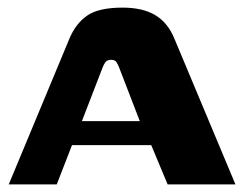

<svg xmlns="http://www.w3.org/2000/svg" viewBox="-20 -484 649 504"><path d="M3 0 162 -382Q178 -421 208 -442.5Q238 -464 302 -464Q355 -464 388 -444Q421 -424 438 -382L598 0H420L377 -103H169L129 0ZM195 -166H347L293 -306Q290 -314 286 -320.5Q282 -327 272 -327Q261 -327 256.5 -320.5Q252 -314 249 -306Z"/></svg>

Font: Genos Thin
Style: Bold
Weight: 700
Version: Version 1.010